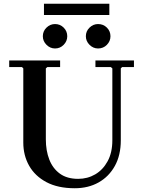

<svg xmlns="http://www.w3.org/2000/svg" viewBox="-20 -992 762 1022"><path d="M488 -635V-670H693V-635H630L623 -628V-245Q623 -166 591.5 -109Q560 -52 505 -21Q450 10 378 10Q288 10 227 -22.5Q166 -55 135 -110Q104 -165 104 -233V-628L97 -635H29V-670H300V-635H232L224 -628V-250Q224 -190 242.5 -142.5Q261 -95 299 -67.5Q337 -40 396 -40Q446 -40 487 -64Q528 -88 553 -134Q578 -180 578 -245V-628L570 -635ZM273 -734Q247 -734 227.5 -753.5Q208 -773 208 -799Q208 -826 227.5 -845Q247 -864 273 -864Q300 -864 319 -845Q338 -826 338 -799Q338 -773 319 -753.5Q300 -734 273 -734ZM502 -734Q476 -734 456.5 -753.5Q437 -773 437 -799Q437 -826 456.5 -845Q476 -864 502 -864Q530 -864 549 -845Q568 -826 568 -799Q568 -773 549 -753.5Q530 -734 502 -734ZM214 -972H562V-912H214Z"/></svg>

Font: Brygada 1918 SemiBold
Style: Regular
Weight: 600
Designer: Mateusz Machalski | Borys Kosmynka | Przemek Hoffer
Foundry: NIEPODLEGLA 2018
Version: Version 3.006